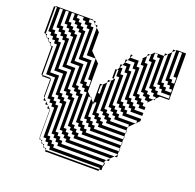

<svg xmlns="http://www.w3.org/2000/svg" viewBox="-124 -830 986 969"><g transform="rotate(20 368.5 -346.0)"><path d="M23 -664V-680H15V-664ZM711 -536V-568H695V-696H679V-552H695V-536ZM423 -488H415V-472H423ZM647 -424H639L647 -432V-440H631V-456H615V-472H599V-632H583V-648H567V-616H583V-456H599V-440H615V-424H639L615 -400V-408H599V-424H583V-440H567V-600H551V-632H547L565 -650H615V-664H629L615 -650V-488H631V-472H647V-456H711V-472H663V-488H647V-504H631V-664H629L647 -682V-696H661L647 -682V-520H663V-504H679V-488H711V-504H695V-520H679V-536H663V-696H661L665 -700H715V-450H665L647 -432ZM311 -376V-408H295V-520H247V-668L235 -680H231V-684L219 -696H199V-680H215V-664H231V-504H279V-392H295V-376ZM375 -360V-376H365V-360ZM375 -344H365V-360H375ZM615 -376V-360H583V-376H567V-392H551V-408H535V-568H519V-600H515L535 -620V-632H547L535 -620V-584H551V-424H567V-408H583V-392H599V-376ZM375 -312H365V-328H375ZM599 -280H595L599 -284V-296H519V-312H503V-328H487V-344H471V-504H455V-536H433L441 -552H439V-568H449L441 -552H471V-520H487V-360H503V-344H519V-328H535V-312H615V-300L599 -284ZM567 -216H565V-232H455V-248H439V-264H423V-280H407V-440H405L415 -450V-456H407V-504H417L415 -500V-488H423V-504H417L425 -520H423V-536H433L425 -520H439V-488H455V-328H471V-312H487V-296H503V-280H595L567 -252V-248H565V-250L567 -252V-264H487V-280H471V-296H455V-312H439V-472H415V-456H423V-296H439V-280H455V-264H471V-248H565V-232H567ZM375 -312H365V-300L359 -306V-408H373L365 -400V-392H375V-408H373L391 -426V-440H405L391 -426V-264H407V-248H423V-232H439V-216H565V-200H567V-184H565V-200H423V-216H407V-232H391V-248H375ZM23 -648V-664H15V-648ZM23 -632V-648H15V-632ZM23 -616V-632H15V-616ZM23 -600V-616H15V-600ZM23 -584V-600H15V-584ZM23 -584H15V-568H23ZM375 -376V-392H365V-376ZM375 -328H365V-344H375ZM615 -344V-328H551V-344H535V-360H519V-376H503V-536H487V-568H449L457 -584H455V-600H465L457 -584H503V-552H519V-392H535V-376H551V-360H567V-344ZM215 0 207 -8H199V-16L191 -24H183V-32L175 -40H167V-48L165 -50V-200H151V-214L149 -216H135V-230L133 -232H119V-246L115 -250V-344H71V-350H65V-500L61 -504H55V-510L45 -520H39V-526L29 -536H23V-542L15 -550V-552H7V-696H15V-680H23V-696H15V-700H215L219 -696H231V-684L235 -680H247V-668L265 -650V-550L315 -500V-350L337 -328H343V-322L359 -306V-232H375V-216H391V-200H407V-184H565V-168H567V-152H565V-168H391V-184H375V-200H359V-216H343V-322L337 -328H327V-200H343V-184H359V-168H375V-152H565V-136H567V-120H565V-136H359V-152H343V-168H327V-184H311V-344H295V-360H279V-376H263V-488H215V-648H199V-664H183V-680H167V-696H135V-680H151V-664H167V-648H183V-632H199V-472H247V-360H263V-344H279V-328H295V-168H311V-152H327V-136H343V-120H565V-104H567V-88H553L565 -100V-104H327V-120H311V-136H295V-152H279V-312H263V-328H247V-344H231V-456H183V-616H167V-632H151V-648H135V-664H119V-696H103V-648H119V-632H135V-616H151V-600H167V-440H215V-328H231V-312H247V-296H263V-136H279V-120H295V-104H311V-88H553L535 -70V-56H521L535 -70V-72H295V-88H279V-104H263V-120H247V-280H231V-296H215V-312H199V-424H151V-584H135V-600H119V-616H103V-632H87V-696H71V-616H87V-600H103V-584H119V-568H135V-408H183V-296H199V-280H215V-264H231V-104H247V-88H263V-72H279V-56H521L515 -50V-40H519V-24H515V-40H263V-56H247V-72H231V-88H215V-248H199V-264H183V-280H167V-392H119V-552H103V-568H87V-584H71V-600H55V-696H39V-584H55V-568H71V-552H87V-536H103V-376H151V-264H167V-248H183V-232H199V-72H215V-56H231V-40H247V-24H515V0H503V-8H231V-24H215V-40H199V-56H183V-216H167V-232H151V-248H135V-360H87V-520H71V-536H55V-552H39V-568H15V-552H23V-542L29 -536H39V-526L45 -520H55V-510L61 -504H71V-350H115V-344H119V-246L133 -232H135V-230L149 -216H151V-214L165 -200H167V-48L175 -40H183V-32L191 -24H199V-16L207 -8H215V0H503V8H215Z"/></g></svg>

Font: Rubik Broken Fax
Style: Regular
Weight: 400
Designer: Hubert and Fischer, NaN
Foundry: Hubert and Fischer, NaN
Version: Version 2.201